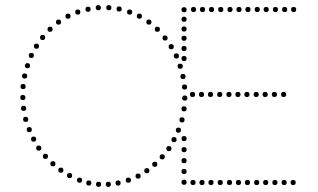

<svg xmlns="http://www.w3.org/2000/svg" viewBox="-20 -728 1237 748"><path d="M404 -688Q394 -688 394 -698Q394 -708 404 -708Q414 -708 414 -698Q414 -688 404 -688ZM363 -688Q353 -688 353 -698Q353 -708 363 -708Q373 -708 373 -698Q373 -688 363 -688ZM323 -682Q313 -682 313 -692Q313 -702 323 -702Q333 -702 333 -692Q333 -682 323 -682ZM283 -671Q273 -671 273 -681Q273 -691 283 -691Q293 -691 293 -681Q293 -671 283 -671ZM245 -655Q235 -655 235 -665Q235 -675 245 -675Q255 -675 255 -665Q255 -655 245 -655ZM208 -632Q198 -632 198 -642Q198 -652 208 -652Q218 -652 218 -642Q218 -632 208 -632ZM175 -604Q165 -604 165 -614Q165 -624 175 -624Q185 -624 185 -614Q185 -604 175 -604ZM146 -572Q136 -572 136 -582Q136 -592 146 -592Q156 -592 156 -582Q156 -572 146 -572ZM122 -538Q112 -538 112 -548Q112 -558 122 -558Q132 -558 132 -548Q132 -538 122 -538ZM102 -502Q92 -502 92 -512Q92 -522 102 -522Q112 -522 112 -512Q112 -502 102 -502ZM87 -462Q77 -462 77 -472Q77 -482 87 -482Q97 -482 97 -472Q97 -462 87 -462ZM76 -422Q66 -422 66 -432Q66 -442 76 -442Q86 -442 86 -432Q86 -422 76 -422ZM70 -381Q60 -381 60 -391Q60 -401 70 -401Q80 -401 80 -391Q80 -381 70 -381ZM69 -338Q59 -338 59 -348Q59 -358 69 -358Q79 -358 79 -348Q79 -338 69 -338ZM72 -296Q62 -296 62 -306Q62 -316 72 -316Q82 -316 82 -306Q82 -296 72 -296ZM80 -253Q70 -253 70 -263Q70 -273 80 -273Q90 -273 90 -263Q90 -253 80 -253ZM94 -213Q84 -213 84 -223Q84 -233 94 -233Q104 -233 104 -223Q104 -213 94 -213ZM111 -176Q101 -176 101 -186Q101 -196 111 -196Q121 -196 121 -186Q121 -176 111 -176ZM131 -141Q121 -141 121 -151Q121 -161 131 -161Q141 -161 141 -151Q141 -141 131 -141ZM157 -109Q147 -109 147 -119Q147 -129 157 -129Q167 -129 167 -119Q167 -109 157 -109ZM186 -80Q176 -80 176 -90Q176 -100 186 -100Q196 -100 196 -90Q196 -80 186 -80ZM217 -55Q207 -55 207 -65Q207 -75 217 -75Q227 -75 227 -65Q227 -55 217 -55ZM251 -34Q241 -34 241 -44Q241 -54 251 -54Q261 -54 261 -44Q261 -34 251 -34ZM290 -16Q280 -16 280 -26Q280 -36 290 -36Q300 -36 300 -26Q300 -16 290 -16ZM326 -5Q316 -5 316 -15Q316 -25 326 -25Q336 -25 336 -15Q336 -5 326 -5ZM364 0Q354 0 354 -10Q354 -20 364 -20Q374 -20 374 -10Q374 0 364 0ZM402 0Q392 0 392 -10Q392 -20 402 -20Q412 -20 412 -10Q412 0 402 0ZM440 -5Q430 -5 430 -15Q430 -25 440 -25Q450 -25 450 -15Q450 -5 440 -5ZM480 -16Q470 -16 470 -26Q470 -36 480 -36Q490 -36 490 -26Q490 -16 480 -16ZM518 -32Q508 -32 508 -42Q508 -52 518 -52Q528 -52 528 -42Q528 -32 518 -32ZM552 -53Q542 -53 542 -63Q542 -73 552 -73Q562 -73 562 -63Q562 -53 552 -53ZM583 -78Q573 -78 573 -88Q573 -98 583 -98Q593 -98 593 -88Q593 -78 583 -78ZM612 -107Q602 -107 602 -117Q602 -127 612 -127Q622 -127 622 -117Q622 -107 612 -107ZM638 -139Q628 -139 628 -149Q628 -159 638 -159Q648 -159 648 -149Q648 -139 638 -139ZM658 -174Q648 -174 648 -184Q648 -194 658 -194Q668 -194 668 -184Q668 -174 658 -174ZM675 -211Q665 -211 665 -221Q665 -231 675 -231Q685 -231 685 -221Q685 -211 675 -211ZM689 -251Q679 -251 679 -261Q679 -271 689 -271Q699 -271 699 -261Q699 -251 689 -251ZM697 -294Q687 -294 687 -304Q687 -314 697 -314Q707 -314 707 -304Q707 -294 697 -294ZM700 -336Q690 -336 690 -346Q690 -356 700 -356Q710 -356 710 -346Q710 -336 700 -336ZM699 -379Q689 -379 689 -389Q689 -399 699 -399Q709 -399 709 -389Q709 -379 699 -379ZM693 -420Q683 -420 683 -430Q683 -440 693 -440Q703 -440 703 -430Q703 -420 693 -420ZM682 -460Q672 -460 672 -470Q672 -480 682 -480Q692 -480 692 -470Q692 -460 682 -460ZM667 -500Q657 -500 657 -510Q657 -520 667 -520Q677 -520 677 -510Q677 -500 667 -500ZM647 -536Q637 -536 637 -546Q637 -556 647 -556Q657 -556 657 -546Q657 -536 647 -536ZM623 -570Q613 -570 613 -580Q613 -590 623 -590Q633 -590 633 -580Q633 -570 623 -570ZM593 -604Q583 -604 583 -614Q583 -624 593 -624Q603 -624 603 -614Q603 -604 593 -604ZM560 -632Q550 -632 550 -642Q550 -652 560 -652Q570 -652 570 -642Q570 -632 560 -632ZM523 -655Q513 -655 513 -665Q513 -675 523 -675Q533 -675 533 -665Q533 -655 523 -655ZM485 -671Q475 -671 475 -681Q475 -691 485 -691Q495 -691 495 -681Q495 -671 485 -671ZM444 -683Q434 -683 434 -693Q434 -703 444 -703Q454 -703 454 -693Q454 -683 444 -683ZM697 -178Q687 -178 687 -188Q687 -198 697 -198Q707 -198 707 -188Q707 -178 697 -178ZM697 -135Q687 -135 687 -145Q687 -155 697 -155Q707 -155 707 -145Q707 -135 697 -135ZM697 -92Q687 -92 687 -102Q687 -112 697 -112Q707 -112 707 -102Q707 -92 697 -92ZM697 -529Q687 -529 687 -539Q687 -549 697 -549Q707 -549 707 -539Q707 -529 697 -529ZM697 -490Q687 -490 687 -500Q687 -510 697 -510Q707 -510 707 -500Q707 -490 697 -490ZM697 -680Q687 -680 687 -690Q687 -700 697 -700Q707 -700 707 -690Q707 -680 697 -680ZM697 -643Q687 -643 687 -653Q687 -663 697 -663Q707 -663 707 -653Q707 -643 697 -643ZM697 -605Q687 -605 687 -615Q687 -625 697 -625Q707 -625 707 -615Q707 -605 697 -605ZM697 -569Q687 -569 687 -579Q687 -589 697 -589Q707 -589 707 -579Q707 -569 697 -569ZM697 -50Q687 -50 687 -60Q687 -70 697 -70Q707 -70 707 -60Q707 -50 697 -50ZM697 -8Q687 -8 687 -18Q687 -28 697 -28Q707 -28 707 -18Q707 -8 697 -8ZM734 -681Q724 -681 724 -691Q724 -701 734 -701Q744 -701 744 -691Q744 -681 734 -681ZM769 -681Q759 -681 759 -691Q759 -701 769 -701Q779 -701 779 -691Q779 -681 769 -681ZM804 -681Q794 -681 794 -691Q794 -701 804 -701Q814 -701 814 -691Q814 -681 804 -681ZM840 -681Q830 -681 830 -691Q830 -701 840 -701Q850 -701 850 -691Q850 -681 840 -681ZM876 -681Q866 -681 866 -691Q866 -701 876 -701Q886 -701 886 -691Q886 -681 876 -681ZM911 -681Q901 -681 901 -691Q901 -701 911 -701Q921 -701 921 -691Q921 -681 911 -681ZM946 -681Q936 -681 936 -691Q936 -701 946 -701Q956 -701 956 -691Q956 -681 946 -681ZM982 -681Q972 -681 972 -691Q972 -701 982 -701Q992 -701 992 -691Q992 -681 982 -681ZM1017 -681Q1007 -681 1007 -691Q1007 -701 1017 -701Q1027 -701 1027 -691Q1027 -681 1017 -681ZM1053 -681Q1043 -681 1043 -691Q1043 -701 1053 -701Q1063 -701 1063 -691Q1063 -681 1053 -681ZM1089 -681Q1079 -681 1079 -691Q1079 -701 1089 -701Q1099 -701 1099 -691Q1099 -681 1089 -681ZM1124 -681Q1114 -681 1114 -691Q1114 -701 1124 -701Q1134 -701 1134 -691Q1134 -681 1124 -681ZM730 -350Q720 -350 720 -360Q720 -370 730 -370Q740 -370 740 -360Q740 -350 730 -350ZM765 -350Q755 -350 755 -360Q755 -370 765 -370Q775 -370 775 -360Q775 -350 765 -350ZM800 -350Q790 -350 790 -360Q790 -370 800 -370Q810 -370 810 -360Q810 -350 800 -350ZM836 -350Q826 -350 826 -360Q826 -370 836 -370Q846 -370 846 -360Q846 -350 836 -350ZM872 -350Q862 -350 862 -360Q862 -370 872 -370Q882 -370 882 -360Q882 -350 872 -350ZM907 -350Q897 -350 897 -360Q897 -370 907 -370Q917 -370 917 -360Q917 -350 907 -350ZM942 -350Q932 -350 932 -360Q932 -370 942 -370Q952 -370 952 -360Q952 -350 942 -350ZM978 -350Q968 -350 968 -360Q968 -370 978 -370Q988 -370 988 -360Q988 -350 978 -350ZM1013 -350Q1003 -350 1003 -360Q1003 -370 1013 -370Q1023 -370 1023 -360Q1023 -350 1013 -350ZM1049 -350Q1039 -350 1039 -360Q1039 -370 1049 -370Q1059 -370 1059 -360Q1059 -350 1049 -350ZM1085 -350Q1075 -350 1075 -360Q1075 -370 1085 -370Q1095 -370 1095 -360Q1095 -350 1085 -350ZM732 -7Q722 -7 722 -17Q722 -27 732 -27Q742 -27 742 -17Q742 -7 732 -7ZM767 -7Q757 -7 757 -17Q757 -27 767 -27Q777 -27 777 -17Q777 -7 767 -7ZM802 -7Q792 -7 792 -17Q792 -27 802 -27Q812 -27 812 -17Q812 -7 802 -7ZM838 -7Q828 -7 828 -17Q828 -27 838 -27Q848 -27 848 -17Q848 -7 838 -7ZM874 -7Q864 -7 864 -17Q864 -27 874 -27Q884 -27 884 -17Q884 -7 874 -7ZM909 -7Q899 -7 899 -17Q899 -27 909 -27Q919 -27 919 -17Q919 -7 909 -7ZM944 -7Q934 -7 934 -17Q934 -27 944 -27Q954 -27 954 -17Q954 -7 944 -7ZM980 -7Q970 -7 970 -17Q970 -27 980 -27Q990 -27 990 -17Q990 -7 980 -7ZM1015 -7Q1005 -7 1005 -17Q1005 -27 1015 -27Q1025 -27 1025 -17Q1025 -7 1015 -7ZM1051 -7Q1041 -7 1041 -17Q1041 -27 1051 -27Q1061 -27 1061 -17Q1061 -7 1051 -7ZM1087 -7Q1077 -7 1077 -17Q1077 -27 1087 -27Q1097 -27 1097 -17Q1097 -7 1087 -7ZM1122 -7Q1112 -7 1112 -17Q1112 -27 1122 -27Q1132 -27 1132 -17Q1132 -7 1122 -7Z"/></svg>

Font: Raleway Dots
Style: Regular
Weight: 400
Designer: Matt McInerney, Pablo Impallari, Rodrigo Fuenzalida, Brenda Gallo
Foundry: Matt McInerney, Pablo Impallari, Rodrigo Fuenzalida, Brenda Gallo
Version: Version 1.000